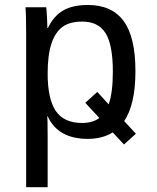

<svg xmlns="http://www.w3.org/2000/svg" viewBox="-20 -558 640 785"><path d="M533.7 -266.6Q533.7 -131.3 487.8 -63L535.6 -11.2L486.8 32.7L440.9 -16.6Q398.4 9.8 339.4 9.8Q217.3 9.8 175.3 -82H172.9Q174.8 -78.1 174.8 1V207.5H86.9V-420.4Q86.9 -502 84 -528.3H168.9Q169.4 -526.4 170.4 -514.4Q171.4 -502.4 172.6 -477.5Q173.8 -452.6 173.8 -443.4H175.8Q199.2 -492.2 237.8 -514.9Q276.4 -537.6 339.4 -537.6Q437 -537.6 485.4 -472.2Q533.7 -406.7 533.7 -266.6ZM441.4 -264.6Q441.4 -375 411.6 -422.4Q381.8 -469.7 316.9 -469.7Q264.6 -469.7 235.1 -447.8Q205.6 -425.8 190.2 -379.2Q174.8 -332.5 174.8 -257.8Q174.8 -153.8 208 -104.5Q241.2 -55.2 315.9 -55.2Q358.9 -55.2 386.2 -75.7L328.6 -137.7L377.9 -182.1L424.3 -131.3Q441.4 -179.2 441.4 -264.6Z"/></svg>

Font: Liberation Mono
Style: Regular
Weight: 400
Monospace: yes
Designer: Steve Matteson
Foundry: Ascender Corporation
Version: Version 2.1.5